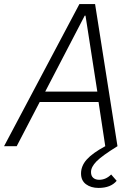

<svg xmlns="http://www.w3.org/2000/svg" viewBox="-41 -718 673 943"><path d="M-21 0 349 -698H426L536 0Q460 47 433 74.5Q406 102 406 127Q406 146 417 155.5Q428 165 446 165Q479 165 505 139L532 170Q503 205 443 205Q406 205 381.5 187Q357 169 357 134Q357 97 385 65.5Q413 34 476 0L443 -217H154L41 0ZM437 -268 379 -641H375L181 -268Z"/></svg>

Font: IBM Plex Sans Light
Style: Italic
Weight: 300
Italic angle: -11.31°
Designer: Mike Abbink, Paul van der Laan, Pieter van Rosmalen
Foundry: Bold Monday
Version: Version 3.0